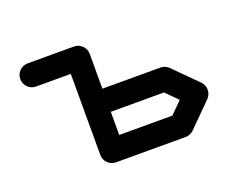

<svg xmlns="http://www.w3.org/2000/svg" viewBox="-113 -906 1359 1104"><g transform="rotate(-20 567.0 -354.0)"><path d="M820.8 -141.6 891.6 -212.4 820.8 -283.2H495.6V-141.6ZM1042 -262.7Q1062.5 -241.7 1062.5 -212.4Q1062.5 -183.1 1042 -162.1L900.4 -20.5Q879.4 0 850.1 0H424.8Q395.5 0 374.8 -20.8Q354 -41.5 354 -70.8V-566.9H141.6Q112.3 -566.9 91.6 -587.6Q70.8 -608.4 70.8 -637.7Q70.8 -667 91.6 -687.7Q112.3 -708.5 141.6 -708.5H424.8Q454.1 -708.5 474.9 -687.7Q495.6 -667 495.6 -637.7V-424.8H850.1Q879.4 -424.8 900.4 -404.3Z"/></g></svg>

Font: Robtronika
Style: Regular
Weight: 400
Designer: GGBot
Version: 1.00